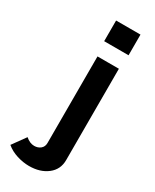

<svg xmlns="http://www.w3.org/2000/svg" viewBox="-227 -682 740 919"><g transform="rotate(30 143.5 -222.0)"><path d="M250 70.3V-434.6H131.8V43.9Q131.8 64.5 117.7 76.2Q103.5 87.9 83 87.9Q58.6 87.9 35.2 67.4L-17.6 140.6Q7.8 162.1 42.5 172.9Q77.1 183.6 109.4 183.6Q170.9 183.6 210.4 152.8Q250 122.1 250 70.3ZM257.8 -627.9H123V-513.7H257.8Z"/></g></svg>

Font: Namkio Khamti Book
Style: Bold
Weight: 800
Designer: Debbi Hosken
Foundry: SIL International
Version: Version 3.917